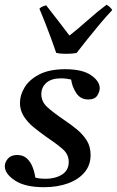

<svg xmlns="http://www.w3.org/2000/svg" viewBox="-22 -767 487 799"><path d="M161 12Q82 12 40 -16Q-2 -44 -2 -75Q-2 -92 11 -107Q24 -122 49 -122Q74 -122 89.5 -108Q105 -94 113.5 -72Q122 -50 125 -28Q136 -25 146.5 -24Q157 -23 167 -23Q208 -23 236 -40.5Q264 -58 264 -93Q264 -124 240 -145.5Q216 -167 170 -198Q143 -217 118 -237.5Q93 -258 77 -283Q61 -308 61 -339Q61 -371 80.5 -403.5Q100 -436 142 -457.5Q184 -479 249 -479Q321 -479 357 -454Q393 -429 393 -400Q393 -385 382.5 -369Q372 -353 346 -353Q313 -353 295.5 -379.5Q278 -406 274 -436Q253 -441 232 -441Q192 -441 171 -422.5Q150 -404 150 -375Q150 -344 174.5 -321.5Q199 -299 246 -267Q273 -249 298 -228.5Q323 -208 339 -182.5Q355 -157 355 -122Q355 -80 330 -50Q305 -20 261 -4Q217 12 161 12ZM142 -731Q148 -737 155.5 -740Q163 -743 170 -745Q195 -713 220.5 -680Q246 -647 267 -619Q303 -647 342 -682Q381 -717 421 -747Q427 -745 434.5 -738Q442 -731 445 -725Q421 -700 393 -666.5Q365 -633 339.5 -601Q314 -569 297 -547Q280 -543 254 -543Q228 -543 212 -547Q203 -573 191 -606Q179 -639 166 -672Q153 -705 142 -731Z"/></svg>

Font: Tiro Devanagari Marathi
Style: Italic
Weight: 400
Italic angle: -11°
Designer: Devanagari: John Hudson & Fiona Ross, assisted by Paul Hanslow. Latin: John Hudson with Paul Hanslow, assisted by Kaja S
Foundry: Tiro Typeworks Ltd.
Version: Version 1.52